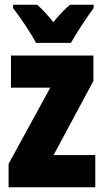

<svg xmlns="http://www.w3.org/2000/svg" viewBox="-20 -786 437 806"><path d="M131 -606H278C299 -645 345 -714 373 -752V-766H274C254 -750 231 -726 204 -693C178 -725 156 -749 136 -766H35V-752C61 -719 114 -641 131 -606ZM380 0V-135H205L372 -446V-553H26V-418H191L16 -98V0Z"/></svg>

Font: Noto Sans Hebrew ExtraCondensed Black
Style: Regular
Weight: 900
Width: 2
Designer: Monotype Design Team
Foundry: Monotype Imaging Inc.
Version: Version 2.004